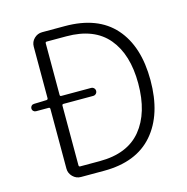

<svg xmlns="http://www.w3.org/2000/svg" viewBox="-107 -831 908 933"><g transform="rotate(-15 347.0 -364.5)"><path d="M189.5 -58.6Q189.5 -50.8 196.3 -50.8H294.9Q434.6 -50.8 503.9 -135.3Q573.2 -219.7 573.2 -367.2Q573.2 -513.7 503.9 -596.2Q434.6 -678.7 294.9 -678.7H196.3Q189.5 -678.7 189.5 -671.9V-412.1Q189.5 -405.3 196.3 -405.3H345.7Q354.5 -405.3 360.4 -399.4Q366.2 -393.6 366.2 -385.3Q366.2 -377 360.4 -371.1Q354.5 -365.2 345.7 -365.2H196.3Q189.5 -365.2 189.5 -357.4ZM128.9 -670.9Q128.9 -695.3 146 -711.9Q163.1 -728.5 186.5 -728.5H300.8Q465.8 -728.5 550.3 -633.3Q634.8 -538.1 634.8 -367.2Q634.8 -195.3 550.3 -97.7Q465.8 0 302.7 0H186.5Q163.1 0 146 -17.1Q128.9 -34.2 128.9 -57.6V-357.4Q128.9 -365.2 122.1 -365.2H58.6Q50.8 -365.2 45.4 -370.6Q40 -376 40 -383.8Q40 -391.6 45.4 -397Q50.8 -402.3 58.6 -402.3L122.1 -404.3Q128.9 -405.3 128.9 -412.1Z"/></g></svg>

Font: Gen Jyuu Gothic P Light
Style: Regular
Weight: 200
Designer: [Source Han Sans]
Ryoko NISHIZUKA  (kana & ideographs); Paul D. Hunt (Latin, Greek & Cyrillic); Wenlong ZHANG  (bopomofo
Version: Version 1.002.20150607